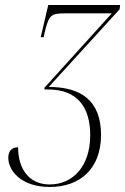

<svg xmlns="http://www.w3.org/2000/svg" viewBox="-20 -734 498 764"><path d="M178 10C299 10 382 -63 382 -197C382 -336 300 -388 174 -388L456 -697L458 -714H172L142 -586H154L157 -602C175 -676 182 -681 244 -681H425L157 -385V-378H171C290 -378 339 -305 339 -196C339 -68 266 0 178 0C93 0 52 -65 52 -148C28 -148 13 -134 13 -106C13 -56 63 10 178 10Z"/></svg>

Font: Noto Serif Display ExtraCondensed ExtraLight
Style: Italic
Weight: 200
Width: 2
Italic angle: -12°
Designer: Monotype Design Team
Foundry: Monotype Imaging Inc.
Version: Version 2.009